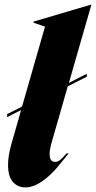

<svg xmlns="http://www.w3.org/2000/svg" viewBox="-20 -806 418 836"><path d="M76 -342 176 -690 126 -707V-712L377 -786H378L280 -445L358 -485V-472L275 -430L205 -186Q196 -155 196 -136Q196 -101 220 -101Q232 -101 242.5 -110Q253 -119 270 -138H279Q273 -131 236.5 -86Q200 -41 162 -15.5Q124 10 91 10Q57 10 36 -14Q15 -38 15 -88Q15 -129 31 -184L72 -327L11 -296V-309Z"/></svg>

Font: Nyght Serif Dark Italic
Style: Regular
Weight: 800
Italic angle: -16°
Designer: Maksym Kobuzan
Version: Version 0.400